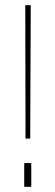

<svg xmlns="http://www.w3.org/2000/svg" viewBox="-20 -717 213 737"><path d="M77 -697H98L96 -185H78ZM73 -91H100V0H73Z"/></svg>

Font: Hanken Grotesk Thin
Style: Regular
Weight: 100
Designer: Alfredo Marco Pradil
Foundry: Hanken Design Co.
Version: Version 3.014